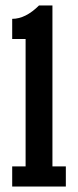

<svg xmlns="http://www.w3.org/2000/svg" viewBox="-20 -679 284 699"><path d="M170.9 -73.2H219.7V0H24.4V-73.2H73.2V-537.1H24.4V-610.4Q73.2 -610.4 122.1 -659.2H170.9Z"/></svg>

Font: Alegre Sans
Style: Regular
Weight: 400
Width: 3
Designer: GrandChaos9000
Version: Version 1.2.6 - August 1, 2014